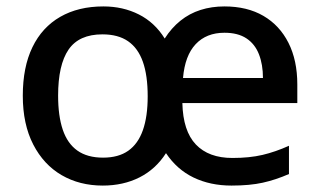

<svg xmlns="http://www.w3.org/2000/svg" viewBox="-20 -568 995 598"><path d="M679 -548Q750 -548 800.5 -518.5Q851 -489 878.5 -434.5Q906 -380 906 -305V-247H548Q550 -160 590 -118Q630 -76 704 -76Q757 -76 797.5 -85.5Q838 -95 880 -114V-26Q839 -8 798.5 1Q758 10 701 10Q635 10 583 -15Q531 -40 497 -91Q465 -41 414.5 -15.5Q364 10 300 10Q228 10 172 -22.5Q116 -55 83.5 -118Q51 -181 51 -270Q51 -359 81 -421Q111 -483 167.5 -515.5Q224 -548 302 -548Q363 -548 412.5 -523Q462 -498 493 -448Q514 -481 542 -503.5Q570 -526 604.5 -537Q639 -548 679 -548ZM299 -461Q226 -461 193.5 -413.5Q161 -366 161 -270Q161 -207 175.5 -164Q190 -121 221 -99Q252 -77 301 -77Q349 -77 379.5 -98.5Q410 -120 425 -162.5Q440 -205 440 -268Q440 -333 425 -375.5Q410 -418 379 -439.5Q348 -461 299 -461ZM679 -466Q623 -466 589.5 -430.5Q556 -395 550 -325H799Q799 -367 786.5 -399Q774 -431 747.5 -448.5Q721 -466 679 -466Z"/></svg>

Font: Noto Sans Hebrew Medium
Style: Regular
Weight: 500
Designer: Monotype Design Team
Foundry: Monotype Imaging Inc.
Version: Version 2.003